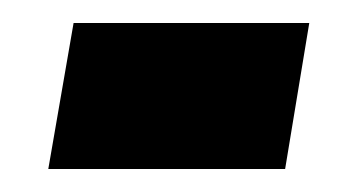

<svg xmlns="http://www.w3.org/2000/svg" viewBox="-20 -387 302 167"><path d="M22 -240 44 -367H249L228 -240Z"/></svg>

Font: Georama ExtraCondensed
Style: Bold Italic
Weight: 700
Width: 2
Italic angle: -9°
Designer: Jean-Baptiste Levee
Foundry: Production Type
Version: Version 1.000